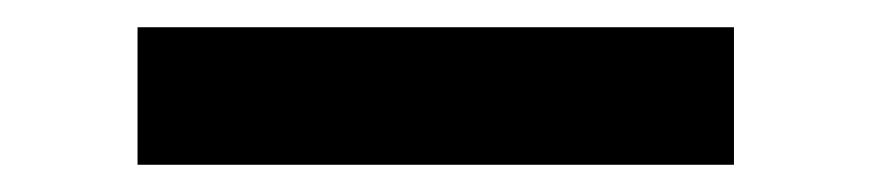

<svg xmlns="http://www.w3.org/2000/svg" viewBox="-20 -20 640 141"><path d="M81 101V0H519V101Z"/></svg>

Font: Iosevka Extended
Style: Bold
Weight: 700
Width: 7
Monospace: yes
Designer: Belleve Invis
Foundry: Belleve Invis
Version: Version 32.5.0; ttfautohint (v1.8.4)